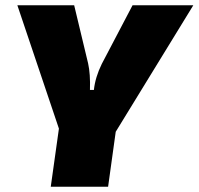

<svg xmlns="http://www.w3.org/2000/svg" viewBox="-20 -710 755 730"><path d="M420 -209 391 0H173L204 -221L46 -690H262L315 -469Q324 -429 322 -368H337Q342 -416 367 -467L484 -690H715Z"/></svg>

Font: Exo 2.0 Black
Style: Italic
Weight: 900
Italic angle: -8°
Designer: Natanael Gama
Version: Version 1.001;PS 001.001;hotconv 1.0.70;makeotf.lib2.5.58329